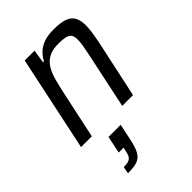

<svg xmlns="http://www.w3.org/2000/svg" viewBox="-229 -613 969 969"><g transform="rotate(-45 256.0 -128.5)"><path d="M20 0 128 -510H198L187 -438H193Q206 -462 225 -480Q244 -498 272.5 -508Q301 -518 342 -518Q392 -518 420 -507.5Q448 -497 460 -474.5Q472 -452 472 -416Q472 -397 468.5 -372Q465 -347 459 -316L391 0H314L377 -297Q384 -330 388 -354Q392 -378 392 -394Q392 -419 383.5 -430.5Q375 -442 356.5 -446Q338 -450 307 -450Q265 -450 238.5 -435.5Q212 -421 196 -395Q180 -369 170.5 -333.5Q161 -298 152 -257L97 0ZM94 261 101 224Q124 224 136.5 219.5Q149 215 155.5 203.5Q162 192 166 171L170 154H135L154 62H241L224 142Q217 178 208 201Q199 224 185.5 237.5Q172 251 150 256Q128 261 94 261Z"/></g></svg>

Font: Saira SemiCondensed
Style: Italic
Weight: 400
Width: 4
Italic angle: -12°
Designer: Hector Gatti with collaboration of the Omnibus-Type team
Foundry: Omnibus-Type
Version: Version 1.101